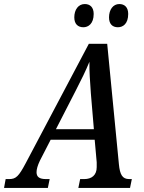

<svg xmlns="http://www.w3.org/2000/svg" viewBox="-65 -931 711 951"><path d="M519 -796C544 -796 570 -813 570 -862C570 -895 552 -911 526 -911C495 -911 475 -883 475 -845C475 -812 492 -796 519 -796ZM348 -796C372 -796 399 -813 399 -862C399 -895 381 -911 355 -911C323 -911 303 -883 303 -845C303 -812 321 -796 348 -796ZM-45 0H172L181 -44H163C131 -44 116 -54 116 -78C116 -92 121 -111 133 -136L186 -239H404L414 -127C414 -121 414 -110 414 -103C414 -63 389 -44 352 -44H332L323 0H579L588 -44H575C541 -44 529 -66 524 -117L466 -714H375L62 -122C28 -58 14 -44 -19 -44H-37ZM308 -478C340 -540 358 -577 378 -625C377 -577 381 -528 385 -469L400 -291H212Z"/></svg>

Font: Noto Serif Condensed Medium
Style: Italic
Weight: 500
Width: 3
Italic angle: -12°
Designer: Monotype Design Team
Foundry: Monotype Imaging Inc.
Version: Version 2.013